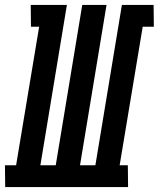

<svg xmlns="http://www.w3.org/2000/svg" viewBox="-66 -755 641 775"><path d="M-45 0 -46 -88H-1L92 -647H59L58 -735H204L97 -88H159L266 -735H364L257 -88H319L426 -735H554L555 -647H510L417 -88H450L451 0Z"/></svg>

Font: Iosevka Curly Slab Semibold
Style: Italic
Weight: 600
Italic angle: -9°
Monospace: yes
Designer: Belleve Invis
Foundry: Belleve Invis
Version: Version 22.1.2; ttfautohint (v1.8.4)